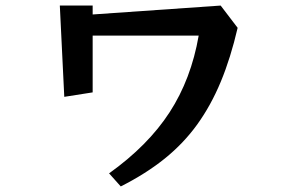

<svg xmlns="http://www.w3.org/2000/svg" viewBox="-20 -614 1040 690"><path d="M372 9Q512 -91 589.5 -210.5Q667 -330 694 -486H313V-282L211 -266L195 -594H313V-562L773 -594L834 -514Q809 -406 773.5 -320.5Q738 -235 689 -167Q640 -99 572.5 -44.5Q505 10 414 56Z"/></svg>

Font: RocknRoll One
Style: Regular
Weight: 400
Designer: Fontworks Inc.
Foundry: Fontworks Inc.
Version: Version 1.100